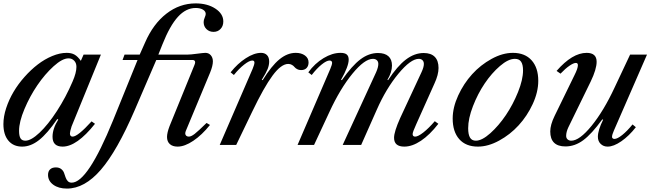

<svg xmlns="http://www.w3.org/2000/svg" viewBox="-20 -850 3836 1126"><path d="M371.1 -540Q398.9 -540 417.5 -529.5Q436 -519 454.1 -493.2L470.2 -529.8H571.8L399.9 -108.9Q390.1 -77.6 390.1 -67.9Q390.1 -48.8 405.8 -48.8Q436 -48.8 517.1 -138.2L537.1 -124Q430.7 9.8 347.2 9.8Q288.1 9.8 288.1 -47.9Q288.1 -95.2 321.8 -148.9L315.9 -151.9Q257.3 -66.4 208.7 -28.3Q160.2 9.8 109.9 9.8Q58.6 9.8 29.3 -25.1Q0 -60.1 0 -122.1Q0 -166.5 16.1 -215.8Q32.2 -265.1 59.3 -311Q86.4 -356.9 123.8 -398.9Q161.1 -440.9 201.4 -471.9Q241.7 -502.9 286.4 -521.5Q331.1 -540 371.1 -540ZM128.9 -24.9Q162.1 -24.9 211.9 -71.8Q261.7 -118.7 314 -199.2Q366.2 -279.8 405.8 -372.1Q428.2 -423.3 428.2 -458Q428.2 -480.5 415 -494.1Q401.9 -507.8 381.8 -507.8Q345.7 -507.8 294.4 -461.4Q243.2 -415 199 -350.1Q154.8 -285.2 123.3 -210.2Q91.8 -135.3 91.8 -83Q91.8 -52.7 100.3 -38.8Q108.9 -24.9 128.9 -24.9Z M908.7 -529.8H1079.6Q1097.2 -529.8 1135.3 -534.9Q1173.3 -540 1184.6 -540Q1204.1 -540 1216.3 -525.9Q1228.5 -511.7 1228.5 -490.2Q1228.5 -464.4 1212.4 -424.8L1069.3 -81.1Q1066.4 -72.3 1066.4 -67.9Q1066.4 -59.1 1072 -54Q1077.6 -48.8 1087.4 -48.8Q1101.1 -48.8 1121.6 -64.7Q1142.1 -80.6 1191.4 -128.9L1211.4 -117.2Q1164.1 -58.1 1113.5 -24.2Q1063 9.8 1021.5 9.8Q992.2 9.8 975.8 -5.1Q959.5 -20 959.5 -46.9Q959.5 -71.3 974.6 -110.8L1119.6 -466.8Q1124.5 -478 1124.5 -484.9Q1124.5 -490.7 1120.8 -494.4Q1117.2 -498 1111.3 -498H896.5L769.5 -203.1Q666.5 35.6 571.3 145.8Q476.1 255.9 372.6 255.9Q323.2 255.9 292.5 233.4Q261.7 210.9 261.7 175.8Q261.7 154.8 273.7 143.3Q285.6 131.8 307.6 131.8Q326.7 131.8 338.6 141.1Q350.6 150.4 355.5 163.6Q360.4 176.8 364.5 189.7Q368.7 202.6 377.2 211.9Q385.7 221.2 400.4 221.2Q494.1 221.2 642.6 -143.1L786.6 -498H698.7L710.4 -529.8H799.3L830.6 -600.1Q878.4 -710 956.1 -770Q1033.7 -830.1 1127.4 -830.1Q1196.3 -830.1 1242.9 -799.6Q1289.6 -769 1289.6 -724.1Q1289.6 -697.3 1273.4 -680.2Q1257.3 -663.1 1232.4 -663.1Q1207.5 -663.1 1190.9 -679.2Q1174.3 -695.3 1174.3 -720.2Q1174.3 -732.4 1180.4 -746.6Q1186.5 -760.7 1186.5 -768.1Q1186.5 -783.7 1170.2 -793.5Q1153.8 -803.2 1127.4 -803.2Q1070.8 -803.2 1023.4 -751.2Q976.1 -699.2 932.6 -589.8Z M1714.4 -540Q1747.1 -540 1768.3 -524.7Q1789.6 -509.3 1789.6 -483.9Q1789.6 -463.4 1778.1 -451.2Q1766.6 -439 1745.6 -439Q1732.4 -439 1722.4 -444.6Q1712.4 -450.2 1707 -457Q1701.7 -463.9 1692.1 -469.5Q1682.6 -475.1 1670.4 -475.1Q1628.9 -475.1 1578.4 -406.7Q1527.8 -338.4 1458.5 -193.8L1365.2 0H1268.6L1461.4 -445.8Q1472.2 -471.7 1472.2 -482.9Q1472.2 -495.1 1459.5 -495.1Q1442.4 -495.1 1411.9 -471.2Q1381.3 -447.3 1351.6 -410.2L1332.5 -425.8Q1373 -477.1 1421.6 -508.5Q1470.2 -540 1511.2 -540Q1532.7 -540 1545.7 -526.9Q1558.6 -513.7 1558.6 -488.8Q1558.6 -468.3 1549.6 -445.3Q1540.5 -422.4 1515.1 -381.8L1520.5 -379.9Q1571.8 -463.4 1618.4 -501.7Q1665 -540 1714.4 -540Z M2252 -381.8 2255.9 -379.9Q2309.6 -461.9 2360.1 -500.5Q2410.6 -539.1 2464.8 -539.1Q2507.8 -539.1 2529.8 -516.6Q2551.8 -494.1 2551.8 -451.2Q2551.8 -411.6 2527.8 -359.9L2420.9 -121.1Q2399.9 -75.2 2399.9 -64Q2399.9 -48.8 2415 -48.8Q2431.6 -48.8 2462.9 -73.2Q2494.1 -97.7 2529.8 -139.2L2550.8 -124Q2500 -58.6 2448.7 -24.4Q2397.5 9.8 2351.1 9.8Q2291 9.8 2291 -42Q2291 -77.6 2327.1 -158.2L2452.1 -426.8Q2465.8 -456.5 2465.8 -475.1Q2465.8 -488.8 2457.8 -496.8Q2449.7 -504.9 2436 -504.9Q2388.7 -504.9 2316.7 -418Q2244.6 -331.1 2189.9 -207L2098.1 0H1989.7L2186 -426.8Q2198.7 -456.1 2198.7 -475.1Q2198.7 -488.8 2190.2 -496.8Q2181.6 -504.9 2167 -504.9Q2118.2 -504.9 2046.6 -417.5Q1975.1 -330.1 1912.1 -193.8L1821.8 0H1725.1L1917 -445.8Q1927.7 -471.2 1927.7 -481.9Q1927.7 -487.8 1923.6 -491.5Q1919.4 -495.1 1913.1 -495.1Q1895 -495.1 1866 -471.4Q1836.9 -447.8 1808.1 -410.2L1788.1 -425.8Q1826.2 -478 1877.4 -509Q1928.7 -540 1977.1 -540Q2002 -540 2013.4 -530.5Q2024.9 -521 2024.9 -500Q2024.9 -461.4 1980 -381.8L1984.9 -379.9Q2044.4 -464.8 2093.8 -502Q2143.1 -539.1 2196.8 -539.1Q2236.8 -539.1 2257.8 -520.3Q2278.8 -501.5 2278.8 -465.8Q2278.8 -426.3 2252 -381.8Z M2782.7 9.8Q2711.9 9.8 2673.3 -33.9Q2634.8 -77.6 2634.8 -154.8Q2634.8 -219.7 2667 -289.8Q2699.2 -359.9 2748.8 -414.6Q2798.3 -469.2 2862.8 -504.6Q2927.2 -540 2987.8 -540Q3058.6 -540 3097.7 -496.3Q3136.7 -452.6 3136.7 -376Q3136.7 -310.1 3104.2 -240Q3071.8 -169.9 3021.7 -115.2Q2971.7 -60.5 2907.2 -25.4Q2842.8 9.8 2782.7 9.8ZM2999.5 -504.9Q2960.9 -504.9 2912.1 -462.9Q2863.3 -420.9 2822.5 -360.4Q2781.7 -299.8 2753.7 -227.3Q2725.6 -154.8 2725.6 -98.1Q2725.6 -61.5 2736.3 -43.2Q2747.1 -24.9 2770.5 -24.9Q2806.6 -24.9 2855.7 -68.8Q2904.8 -112.8 2946.8 -175Q2988.8 -237.3 3018.1 -310.3Q3047.4 -383.3 3047.4 -437Q3047.4 -471.2 3036.1 -488Q3024.9 -504.9 2999.5 -504.9Z M3267.1 -418 3244.1 -434.1Q3336.4 -540 3420.4 -540Q3479 -540 3479 -487.8Q3479 -444.3 3444.3 -372.1L3313 -103Q3300.3 -75.7 3300.3 -53.2Q3300.3 -40 3308.8 -32.5Q3317.4 -24.9 3330.1 -24.9Q3378.4 -24.9 3449.5 -112.3Q3520.5 -199.7 3584 -335.9L3675.3 -529.8H3774.4L3580.1 -84Q3569.3 -60.1 3569.3 -46.9Q3569.3 -41.5 3573.5 -38.3Q3577.6 -35.2 3583 -35.2Q3600.6 -35.2 3629.6 -58.6Q3658.7 -82 3689.5 -120.1L3709 -104Q3668.9 -52.7 3623.8 -21.5Q3578.6 9.8 3543.5 9.8Q3519 9.8 3502.7 -6.1Q3486.3 -22 3486.3 -47.9Q3486.3 -86.4 3517.1 -147.9L3512.2 -149.9Q3449.7 -64 3400.4 -27.6Q3351.1 8.8 3296.4 8.8Q3207 8.8 3207 -79.1Q3207 -117.7 3232.4 -169.9L3349.1 -409.2Q3369.1 -448.7 3369.1 -467.8Q3369.1 -481 3357.4 -481Q3343.8 -481 3319.6 -464.4Q3295.4 -447.8 3267.1 -418Z"/></svg>

Font: Libre Caslon Text
Style: Italic
Weight: 400
Italic angle: -25°
Designer: Pablo Impallari, Rodrigo Fuenzalida
Foundry: Pablo Impallari, Rodrigo Fuenzalida
Version: Version 1.002